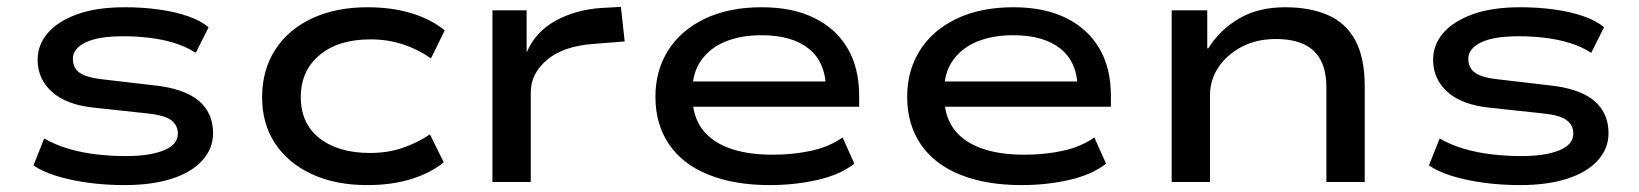

<svg xmlns="http://www.w3.org/2000/svg" viewBox="-20 -527 4747 556"><path d="M341 9Q285 9 234.5 2Q184 -5 143.5 -17.5Q103 -30 77 -48L108 -126Q139 -108 177.5 -96.5Q216 -85 259 -80Q302 -75 344 -75Q413 -75 454 -91.5Q495 -108 495 -140Q495 -165 475 -179.5Q455 -194 403 -199L254 -215Q173 -223 131 -260.5Q89 -298 89 -354Q89 -397 118 -431Q147 -465 203 -485.5Q259 -506 342 -506Q393 -506 440 -499.5Q487 -493 524.5 -480Q562 -467 584 -448L547 -374Q519 -392 485 -402.5Q451 -413 413 -417.5Q375 -422 337 -422Q264 -422 227.5 -404Q191 -386 191 -357Q191 -330 211 -316Q231 -302 279 -297L425 -280Q512 -271 554.5 -236Q597 -201 597 -141Q597 -97 566 -62.5Q535 -28 477.5 -9.5Q420 9 341 9Z M1043 9Q952 9 883.5 -22.5Q815 -54 777 -111Q739 -168 739 -245Q739 -324 777 -383Q815 -442 884 -474Q953 -506 1044 -506Q1115 -506 1172 -488.5Q1229 -471 1268 -439L1228 -358Q1191 -384 1147 -398.5Q1103 -413 1053 -413Q960 -413 905.5 -367.5Q851 -322 851 -246Q851 -169 905.5 -126.5Q960 -84 1052 -84Q1103 -84 1146.5 -99Q1190 -114 1225 -138L1265 -57Q1227 -26 1171 -8.5Q1115 9 1043 9Z M1406 0V-497H1505V-377H1506Q1531 -435 1589 -467Q1647 -499 1722 -504L1778 -507L1789 -407L1701 -400Q1612 -394 1564.5 -354Q1517 -314 1517 -260V0Z M2209 9Q2107 9 2032 -21Q1957 -51 1917.5 -109Q1878 -167 1878 -247Q1878 -322 1914.5 -380.5Q1951 -439 2020.5 -472.5Q2090 -506 2186 -506Q2275 -506 2338 -475Q2401 -444 2434.5 -387Q2468 -330 2468 -249V-218H1960V-291H2396L2372 -269Q2371 -347 2322 -386Q2273 -425 2186 -425Q2126 -425 2081.5 -407Q2037 -389 2011 -353Q1985 -317 1985 -263V-251Q1985 -194 2011 -156.5Q2037 -119 2089 -99Q2141 -79 2218 -79Q2277 -79 2329.5 -90.5Q2382 -102 2420 -129L2454 -53Q2413 -21 2347.5 -6Q2282 9 2209 9Z M2938 9Q2836 9 2761 -21Q2686 -51 2646.5 -109Q2607 -167 2607 -247Q2607 -322 2643.5 -380.5Q2680 -439 2749.5 -472.5Q2819 -506 2915 -506Q3004 -506 3067 -475Q3130 -444 3163.5 -387Q3197 -330 3197 -249V-218H2689V-291H3125L3101 -269Q3100 -347 3051 -386Q3002 -425 2915 -425Q2855 -425 2810.5 -407Q2766 -389 2740 -353Q2714 -317 2714 -263V-251Q2714 -194 2740 -156.5Q2766 -119 2818 -99Q2870 -79 2947 -79Q3006 -79 3058.5 -90.5Q3111 -102 3149 -129L3183 -53Q3142 -21 3076.5 -6Q3011 9 2938 9Z M3373 0V-497H3476V-387H3479Q3512 -440 3567.5 -473Q3623 -506 3702 -506Q3772 -506 3824 -484Q3876 -462 3904 -411.5Q3932 -361 3932 -277V0H3821V-273Q3821 -321 3805 -352Q3789 -383 3756.5 -398.5Q3724 -414 3675 -414Q3618 -414 3575 -391Q3532 -368 3508 -331.5Q3484 -295 3484 -252V0Z M4382 9Q4326 9 4275.5 2Q4225 -5 4184.5 -17.5Q4144 -30 4118 -48L4149 -126Q4180 -108 4218.5 -96.5Q4257 -85 4300 -80Q4343 -75 4385 -75Q4454 -75 4495 -91.5Q4536 -108 4536 -140Q4536 -165 4516 -179.5Q4496 -194 4444 -199L4295 -215Q4214 -223 4172 -260.5Q4130 -298 4130 -354Q4130 -397 4159 -431Q4188 -465 4244 -485.5Q4300 -506 4383 -506Q4434 -506 4481 -499.5Q4528 -493 4565.5 -480Q4603 -467 4625 -448L4588 -374Q4560 -392 4526 -402.5Q4492 -413 4454 -417.5Q4416 -422 4378 -422Q4305 -422 4268.5 -404Q4232 -386 4232 -357Q4232 -330 4252 -316Q4272 -302 4320 -297L4466 -280Q4553 -271 4595.5 -236Q4638 -201 4638 -141Q4638 -97 4607 -62.5Q4576 -28 4518.5 -9.5Q4461 9 4382 9Z"/></svg>

Font: Nunito Sans 7pt Expanded Medium
Style: Regular
Weight: 500
Width: 7
Designer: Vernon Adams
Foundry: Vernon Adams
Version: Version 3.101;gftools[0.9.27]